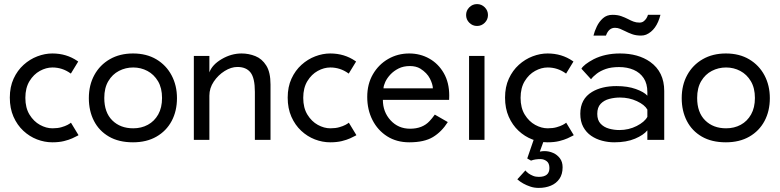

<svg xmlns="http://www.w3.org/2000/svg" viewBox="-20 -684 3817 939"><path d="M236 12Q198 12 161 -2.2Q124 -16.5 94 -44.5Q64 -72.5 46 -113.2Q28 -154 28 -206.5Q28 -259 46.5 -299.2Q65 -339.5 95.5 -367Q126 -394.5 162.8 -408.5Q199.5 -422.5 236 -422.5Q305.5 -422.5 359 -385.5L362.5 -383L326.5 -324L324.5 -325.5Q284.5 -354 236.5 -354Q205.5 -354 175 -337.2Q144.5 -320.5 124.2 -287.2Q104 -254 104 -205.5Q104 -156.5 124.5 -123.2Q145 -90 175.5 -73.2Q206 -56.5 236.5 -56.5Q262 -56.5 280.2 -61.8Q298.5 -67 310.2 -73.2Q322 -79.5 327 -84L364 -23L360 -20.5Q350 -15 333.5 -7.5Q317 0 292.8 6Q268.5 12 236 12Z M630.5 12Q561 12 512.8 -16Q464.5 -44 439.5 -92.8Q414.5 -141.5 414.5 -204Q414.5 -268 441.5 -317.2Q468.5 -366.5 517.2 -394.5Q566 -422.5 630.5 -422.5Q696.5 -422.5 744.8 -393.8Q793 -365 819.2 -315.5Q845.5 -266 845.5 -204Q845.5 -141 819.5 -92.2Q793.5 -43.5 745.2 -15.8Q697 12 630.5 12ZM631.5 -56.5Q671.5 -56.5 703.2 -73.8Q735 -91 753.8 -124.2Q772.5 -157.5 772.5 -205Q772.5 -253.5 752.8 -286.8Q733 -320 701 -337Q669 -354 631.5 -354Q594 -354 561.8 -337.2Q529.5 -320.5 509.8 -287.2Q490 -254 490 -205Q490 -134 529.2 -95.2Q568.5 -56.5 631.5 -56.5Z M1303 0H1226.5V-234.5Q1226.5 -302.5 1205.2 -329.5Q1184 -356.5 1141 -356.5Q1110.5 -356.5 1078.8 -336.8Q1047 -317 1025.5 -285Q1004 -253 1004 -216V0H928V-410.5H1004V-330Q1017.5 -367.5 1064.2 -395Q1111 -422.5 1161.5 -422.5Q1196.5 -422.5 1229 -409.5Q1261.5 -396.5 1282.2 -363.5Q1303 -330.5 1303 -270.5Z M1595 12Q1557 12 1520 -2.2Q1483 -16.5 1453 -44.5Q1423 -72.5 1405 -113.2Q1387 -154 1387 -206.5Q1387 -259 1405.5 -299.2Q1424 -339.5 1454.5 -367Q1485 -394.5 1521.8 -408.5Q1558.5 -422.5 1595 -422.5Q1664.5 -422.5 1718 -385.5L1721.5 -383L1685.5 -324L1683.5 -325.5Q1643.5 -354 1595.5 -354Q1564.5 -354 1534 -337.2Q1503.5 -320.5 1483.2 -287.2Q1463 -254 1463 -205.5Q1463 -156.5 1483.5 -123.2Q1504 -90 1534.5 -73.2Q1565 -56.5 1595.5 -56.5Q1621 -56.5 1639.2 -61.8Q1657.5 -67 1669.2 -73.2Q1681 -79.5 1686 -84L1723 -23L1719 -20.5Q1709 -15 1692.5 -7.5Q1676 0 1651.8 6Q1627.5 12 1595 12Z M1981.5 12Q1919.5 12 1873.2 -17.5Q1827 -47 1801.5 -97.2Q1776 -147.5 1776 -210Q1776 -273 1803.8 -320.8Q1831.5 -368.5 1878.2 -395.5Q1925 -422.5 1981.5 -422.5Q2035 -422.5 2079.5 -397.5Q2124 -372.5 2150.5 -326.2Q2177 -280 2177 -217Q2177 -206 2176.5 -195.5H1852.5Q1852.5 -136.5 1890.2 -95.5Q1928 -54.5 1985.5 -54.5Q2046.5 -54.5 2081 -92Q2092.5 -104 2106.5 -123.5L2170 -87Q2140 -39.5 2097.5 -13.8Q2055 12 1981.5 12ZM2097 -252Q2096.5 -272 2082.5 -299.8Q2068.5 -327.5 2035.5 -348.5Q2014.5 -361 1984.5 -361Q1953 -361 1929.2 -349Q1905.5 -337 1889.2 -319.5Q1873 -302 1864.5 -283.8Q1856 -265.5 1855.5 -252Z M2313 -557Q2291 -557 2275.2 -572.8Q2259.5 -588.5 2259.5 -610.5Q2259.5 -632.5 2275.2 -648.2Q2291 -664 2313 -664Q2335 -664 2350.8 -648.2Q2366.5 -632.5 2366.5 -610.5Q2366.5 -588.5 2350.8 -572.8Q2335 -557 2313 -557ZM2349.5 0H2274V-410.5H2349.5Z M2658 12Q2620 12 2583 -2.2Q2546 -16.5 2516 -44.5Q2486 -72.5 2468 -113.2Q2450 -154 2450 -206.5Q2450 -259 2468.5 -299.2Q2487 -339.5 2517.5 -367Q2548 -394.5 2584.8 -408.5Q2621.5 -422.5 2658 -422.5Q2727.5 -422.5 2781 -385.5L2784.5 -383L2748.5 -324L2746.5 -325.5Q2706.5 -354 2658.5 -354Q2627.5 -354 2597 -337.2Q2566.5 -320.5 2546.2 -287.2Q2526 -254 2526 -205.5Q2526 -156.5 2546.5 -123.2Q2567 -90 2597.5 -73.2Q2628 -56.5 2658.5 -56.5Q2684 -56.5 2702.2 -61.8Q2720.5 -67 2732.2 -73.2Q2744 -79.5 2749 -84L2786 -23L2782 -20.5Q2772 -15 2755.5 -7.5Q2739 0 2714.8 6Q2690.5 12 2658 12ZM2615 235Q2592 235 2573.5 228.5Q2536 216 2510 193L2549.5 149.5Q2561.5 165.5 2587 176Q2599 181 2615 181Q2667 181 2667 138Q2667 114 2653.2 104Q2639.5 94 2623.5 94Q2596.5 94 2577 101.5L2558.5 91L2597 -21L2643 -5.5L2620 57.5Q2632.5 55 2642.5 55Q2665 55 2685.2 64Q2705.5 73 2718.5 90.5Q2731.5 108 2731.5 134Q2731.5 168 2716 190.5Q2700.5 213 2674 224Q2647.5 235 2615 235Z M2984 12Q2954 12 2924.5 4.2Q2895 -3.5 2871 -20Q2847 -36.5 2832.5 -63.2Q2818 -90 2818 -127.5Q2818 -200 2875.5 -234.5Q2923 -263 2995 -263Q3050 -263 3090 -248.5Q3130 -234 3146 -216V-233.5Q3146 -275 3128 -302Q3110 -329 3078.8 -342.5Q3047.5 -356 3007.5 -356Q2969.5 -356 2943 -346.8Q2916.5 -337.5 2898.8 -324Q2881 -310.5 2870.5 -296.5L2823.5 -348Q2835 -368.5 2883.5 -394.5Q2939.5 -422.5 3012 -422.5Q3101 -422.5 3159.5 -381.5Q3228.5 -332.5 3228.5 -239V0H3146V-46.5Q3127.5 -23.5 3085.8 -5.8Q3044 12 2984 12ZM3009 -48Q3055 -48 3093.8 -67.8Q3132.5 -87.5 3146 -112.5V-148Q3133 -171.5 3095 -189.2Q3057 -207 3012 -207Q2985 -207 2959.5 -200.2Q2934 -193.5 2917.5 -176.2Q2901 -159 2901 -127Q2901 -96 2917.5 -78.8Q2934 -61.5 2958.8 -54.8Q2983.5 -48 3009 -48ZM3115 -510Q3090 -510 3071 -517Q3052 -524 3036.5 -532Q3024 -538.5 3012.2 -543.2Q3000.5 -548 2987.5 -548Q2957 -548 2943.5 -510H2882.5Q2887.5 -531 2898.8 -554.5Q2910 -578 2928.8 -594.8Q2947.5 -611.5 2975.5 -611.5Q3000 -611.5 3018.2 -605Q3036.5 -598.5 3052 -590.5Q3065 -583.5 3078.2 -578.5Q3091.5 -573.5 3107 -573.5Q3119.5 -573.5 3127.5 -579.5Q3143 -591 3149 -611.5H3210Q3191 -536.5 3140 -514.5Q3128.5 -510 3115 -510Z M3530 12Q3460.5 12 3412.2 -16Q3364 -44 3339 -92.8Q3314 -141.5 3314 -204Q3314 -268 3341 -317.2Q3368 -366.5 3416.8 -394.5Q3465.5 -422.5 3530 -422.5Q3596 -422.5 3644.2 -393.8Q3692.5 -365 3718.8 -315.5Q3745 -266 3745 -204Q3745 -141 3719 -92.2Q3693 -43.5 3644.8 -15.8Q3596.5 12 3530 12ZM3531 -56.5Q3571 -56.5 3602.8 -73.8Q3634.5 -91 3653.2 -124.2Q3672 -157.5 3672 -205Q3672 -253.5 3652.2 -286.8Q3632.5 -320 3600.5 -337Q3568.5 -354 3531 -354Q3493.5 -354 3461.2 -337.2Q3429 -320.5 3409.2 -287.2Q3389.5 -254 3389.5 -205Q3389.5 -134 3428.8 -95.2Q3468 -56.5 3531 -56.5Z"/></svg>

Font: Lucymar Sans
Style: Regular
Weight: 400
Foundry: The League of Moveable Type (original font) / Main changes by Cristiano Sobral with portions from Mirco Monsees
Version: Version 2.001;August 30, 2020;FontCreator 13.0.0.2681 64-bit